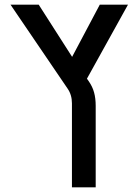

<svg xmlns="http://www.w3.org/2000/svg" viewBox="-20 -598 587 821"><path d="M287.6 203.1V-156.2Q287.6 -192.4 269 -219.2L24.9 -578.1H145.5L310.5 -320.3L359.9 -250Q375.5 -227.5 382.3 -202.6Q389.2 -177.7 389.2 -145.5V203.1ZM335.9 -232.9 269.5 -319.3 406.7 -578.1H527.3Z"/></svg>

Font: Heebo Medium
Style: Regular
Weight: 500
Designer: Oded Ezer
Foundry: Ezer Type House
Version: Version 3.100